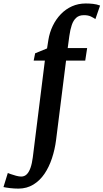

<svg xmlns="http://www.w3.org/2000/svg" viewBox="-140 -835 596 1106"><path d="M138.5 -604Q145.5 -648 164 -686.2Q182.5 -724.5 210.5 -753.5Q238.5 -782.5 274.8 -798.8Q311 -815 354 -815Q374 -815 395.5 -812.8Q417 -810.5 436.5 -803L409.5 -725Q400 -732 383.5 -740Q367 -748 342 -747.5Q315.5 -747.5 299 -732.5Q282.5 -717.5 273.5 -691Q264.5 -664.5 259.5 -628.5L250 -558H362L351 -486H240.5L183 -28.5Q176 26.5 159.2 77Q142.5 127.5 116 166.5Q89.5 205.5 52.2 228.2Q15 251 -33 251.5Q-58 251.5 -83 248.5Q-108 245.5 -120 242.5L-95 161.5Q-91.5 163 -77.8 168Q-64 173 -47.2 177.5Q-30.5 182 -18 182Q1 182 14 169.2Q27 156.5 35.8 131.5Q44.5 106.5 49 71L118.5 -486H54L62.5 -528L131 -556Z"/></svg>

Font: Merriweather 20pt SemiBold
Style: Italic
Weight: 600
Italic angle: -7.8°
Version: Version 2.101